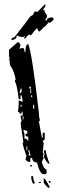

<svg xmlns="http://www.w3.org/2000/svg" viewBox="-20 -894 286 924"><path d="M65.4 -691.4Q72.3 -691.4 79.1 -676.8Q74.2 -668.9 74.2 -658.2L84 -663.1H88.9Q97.7 -663.1 97.7 -644.5H102.5Q102.5 -681.6 116.2 -681.6Q134.8 -633.8 167 -352.5Q167 -333 171.9 -315.4Q171.9 -310.5 167 -310.5L181.6 -231.4H185.5V-254.9H195.3V-226.6Q195.3 -217.8 185.5 -217.8Q185.5 -212.9 190.4 -204.1L185.5 -162.1L190.4 -152.3L185.5 -143.6L190.4 -133.8Q181.6 -119.1 181.6 -111.3Q192.4 -78.1 204.1 -78.1V-64.5Q204.1 -55.7 195.3 -55.7H190.4Q171.9 -55.7 158.2 -111.3Q134.8 -114.3 134.8 -133.8H126V-115.2H116.2L102.5 -125L107.4 -143.6Q88.9 -194.3 88.9 -208H92.8L79.1 -300.8Q84 -310.5 84 -315.4Q79.1 -323.2 79.1 -337.9H88.9V-356.4H84V-347.7H74.2Q74.2 -356.4 65.4 -356.4Q70.3 -371.1 70.3 -412.1L88.9 -403.3V-408.2L84 -435.5H79.1V-417H70.3Q60.5 -493.2 51.8 -501V-504.9Q51.8 -509.8 55.7 -509.8Q47.9 -554.7 28.3 -580.1Q28.3 -593.8 23.4 -612.3H28.3L23.4 -621.1V-654.3ZM121.1 -477.5V-467.8H129.9Q129.9 -477.5 121.1 -477.5ZM79.1 -467.8 74.2 -445.3Q84 -445.3 84 -459V-467.8ZM126 -463.9V-445.3H129.9V-463.9ZM129.9 -435.5V-426.8H134.8V-435.5ZM79.1 -389.6V-379.9H84V-389.6ZM139.6 -389.6V-371.1H144.5V-389.6ZM88.9 -334V-319.3H92.8V-334ZM92.8 -268.6V-263.7Q97.7 -255.9 97.7 -245.1V-226.6Q111.3 -226.6 111.3 -217.8H116.2V-236.3Q102.5 -236.3 102.5 -245.1V-250H111.3V-263.7Q95.7 -268.6 92.8 -268.6ZM107.4 -189.5V-170.9H111.3V-189.5ZM116.2 -170.9V-167Q121.1 -157.2 121.1 -152.3Q116.2 -152.3 116.2 -148.4L126 -143.6V-148.4L121.1 -170.9ZM190.4 -170.9H200.2Q200.2 -154.3 218.8 -106.4H213.9Q198.2 -118.2 190.4 -143.6L195.3 -152.3Q190.4 -161.1 190.4 -170.9ZM126 -101.6Q134.8 -100.6 134.8 -92.8H126ZM129.9 -45.9H139.6Q139.6 -27.3 148.4 -13.7L139.6 -8.8Q129.9 -25.4 129.9 -45.9ZM190.4 -37.1Q196.3 -37.1 218.8 4.9V9.8H213.9Q209 9.8 190.4 -13.7ZM213.9 -22.5H222.7V-13.7Q213.9 -13.7 213.9 -22.5ZM167 -18.6H176.8V-13.7H167ZM36.1 -700.2 35.2 -708Q42 -713.9 49.8 -715.8Q114.3 -796.9 127 -816.4Q135.7 -819.3 138.7 -822.3L146.5 -838.9L160.2 -836.9L197.3 -874L199.2 -869.1Q199.2 -863.3 186.5 -846.7L194.3 -844.7L195.3 -835.9Q206.1 -824.2 206.1 -815.4Q206.1 -806.6 197.3 -798.8L202.1 -793.9Q205.1 -795.9 209 -804.7Q221.7 -810.5 228.5 -810.5Q232.4 -810.5 233.9 -809.1Q235.4 -807.6 236.8 -805.7Q238.3 -803.7 238.3 -801.8Q238.3 -798.8 230 -791.5Q221.7 -784.2 218.8 -784.2Q215.8 -784.2 213.9 -786.1L197.3 -766.6L188.5 -762.7L189.5 -761.7Q189.5 -759.8 168 -741.2Q165 -743.2 158.2 -758.8Q142.6 -743.2 129.9 -724.6L126 -722.7L125 -729.5Q122.1 -726.6 113.3 -723.6Q104.5 -710.9 99.6 -707L94.7 -711.9L101.6 -716.8L98.6 -719.7Q94.7 -715.8 86.9 -715.8Q77.1 -715.8 61.5 -722.7Q58.6 -719.7 58.6 -716.8L59.6 -711.9Q51.8 -704.1 36.1 -700.2Z"/></svg>

Font: Blackcraft
Style: Regular
Weight: 400
Designer: GGBotNet
Foundry: GGBotNet
Version: 1.00